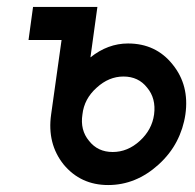

<svg xmlns="http://www.w3.org/2000/svg" viewBox="-20 -520 560 552"><path d="M335 -300Q378 -300 403 -268Q429 -237 423 -191Q417 -147 382 -115Q347 -83 304 -83Q261 -83 236 -115Q210 -146 217 -191Q222 -236 258 -268Q293 -300 335 -300ZM348 -395Q319 -395 292 -385Q265 -375 240 -355L260 -500H75L62 -405H157L127 -191Q115 -107 163 -47Q212 12 291 12Q371 12 436 -47Q469 -77 488 -113.5Q507 -150 513 -191Q525 -275 476 -335Q428 -395 348 -395Z"/></svg>

Font: Unageo
Style: Medium-Italic
Weight: 500
Designer: Richard Sepsi
Foundry: Richard Sepsi
Version: Version 2.000